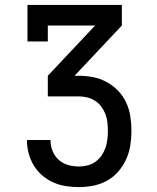

<svg xmlns="http://www.w3.org/2000/svg" viewBox="-20 -540 640 783"><path d="M303 223Q276 223 249 219Q222 215 197.5 204Q173 193 152.5 175.5Q132 158 118 135Q104 112 97 86Q90 60 90 33V31H186V32Q186 55 194.5 76Q203 97 219.5 112Q236 127 258 133Q280 139 303 139Q320 139 337.5 134.5Q355 130 369.5 119.5Q384 109 394 94.5Q404 80 410 63Q416 46 418 28.5Q420 11 420 -6Q420 -24 418 -41.5Q416 -59 409.5 -75.5Q403 -92 392.5 -106Q382 -120 367 -129.5Q352 -139 335 -143Q318 -147 300 -147H175V-231L368 -436H175V-371H92V-520H477V-436L284 -231H300Q330 -231 359 -225.5Q388 -220 414 -206Q440 -192 461 -170.5Q482 -149 494.5 -122Q507 -95 511.5 -65.5Q516 -36 516 -6Q516 23 511.5 52.5Q507 82 494.5 109.5Q482 137 462.5 159.5Q443 182 417 196.5Q391 211 361.5 217Q332 223 303 223Z"/></svg>

Font: Iosevka HT Medium Extended
Style: Regular
Weight: 500
Width: 7
Monospace: yes
Designer: Belleve Invis
Foundry: Belleve Invis
Version: Version 32.3.0; ttfautohint (v1.8.4)